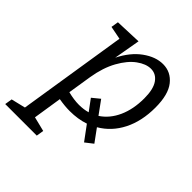

<svg xmlns="http://www.w3.org/2000/svg" viewBox="-259 -681 1054 1054"><g transform="rotate(45 268.5 -154.0)"><path d="M393 -36 447 38 402 73 340 -11Q288 7 224 7Q186 7 140 -1L114 166L199 187L192 230H-53L-46 187L37 167L137 -467L60 -482L67 -525L221 -531L194 -377Q233 -455 290.5 -496.5Q348 -538 405 -538Q466 -538 505 -489Q544 -440 544 -339Q544 -234 504.5 -156Q465 -78 393 -36ZM255 -127 299 -163 355 -86Q408 -121 436.5 -184.5Q465 -248 465 -332Q465 -403 440.5 -438Q416 -473 376 -473Q338 -473 296 -442.5Q254 -412 220 -351Q186 -290 172 -204L150 -65Q197 -53 236 -53Q272 -53 303 -62Z"/></g></svg>

Font: Bitter Pro
Style: Italic
Weight: 400
Italic angle: -9°
Designer: Sol Matas, and Bitter project Authors
Foundry: Sol Matas
Version: Version 1.010